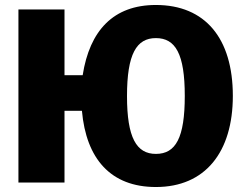

<svg xmlns="http://www.w3.org/2000/svg" viewBox="-20 -733 981 771"><path d="M606 -713C435 -713 340 -610 312 -431H239V-695H54V0H239V-288H309C326 -96 424 18 606 18C804 18 915 -122 915 -348C915 -579 804 -713 606 -713ZM606 -115C528 -115 490 -180 490 -347C490 -516 528 -580 606 -580C685 -580 722 -516 722 -348C722 -180 686 -115 606 -115Z"/></svg>

Font: Fira Sans ExtraBold
Style: Regular
Weight: 800
Designer: bBox Type GmbH & Carrois Corporate GbR & Edenspiekermann AG
Foundry: bBox Type GmbH & Carrois Corporate GbR & Edenspiekermann AG
Version: Version 4.300;PS 004.300;hotconv 1.0.88;makeotf.lib2.5.64775